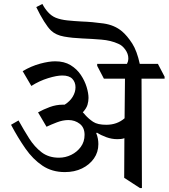

<svg xmlns="http://www.w3.org/2000/svg" viewBox="-20 -944 855 974"><path d="M309 -71Q244 -71 195.5 -103.5Q147 -136 109 -190.5Q71 -245 36 -311L74 -333Q100 -286 127.5 -242.5Q155 -199 191 -171.5Q227 -144 279 -144Q312 -144 341.5 -158.5Q371 -173 390 -199Q409 -225 409 -260Q409 -297 384.5 -316Q360 -335 327 -335Q299 -335 269 -323.5Q239 -312 216 -301L173 -374Q200 -389 232.5 -401Q265 -413 299 -413H308Q335 -430 349 -453.5Q363 -477 363 -501Q363 -527 347 -544Q331 -561 296 -561Q268 -561 224 -547.5Q180 -534 139 -508L95 -583Q139 -609 183.5 -621Q228 -633 260 -633Q306 -633 338 -613.5Q370 -594 390 -564Q410 -534 419.5 -502.5Q429 -471 429 -447Q429 -431 424 -413Q419 -395 400 -374Q406 -369 413 -360Q430 -341 452.5 -326Q475 -311 519 -311Q574 -311 612 -344L614 -545H507L473 -610V-620H624Q627 -626 629 -632Q631 -641 631 -648Q631 -671 615.5 -692.5Q600 -714 580 -722Q543 -739 494.5 -743Q446 -747 396.5 -749Q347 -751 305 -758.5Q263 -766 239 -789Q224 -803 203.5 -835.5Q183 -868 164 -908L195 -924Q206 -902 223.5 -882.5Q241 -863 263 -854Q288 -844 322 -840.5Q356 -837 393 -835Q449 -833 505 -825Q561 -817 599 -785Q625 -763 651 -723Q675 -685 689 -620H781L815 -555V-545H698L700 10H690L610 -42L611 -243Q603 -240 594 -239Q585 -238 575 -238Q547 -238 519.5 -248Q492 -258 472 -271L468 -269Q474 -255 476.5 -240.5Q479 -226 479 -213Q479 -172 456.5 -140Q434 -108 396 -89.5Q358 -71 309 -71Z"/></svg>

Font: Tiro Devanagari Marathi
Style: Regular
Weight: 400
Designer: Devanagari: John Hudson & Fiona Ross. Latin: John Hudson.
Foundry: Tiro Typeworks Ltd.
Version: Version 1.52